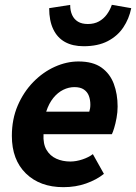

<svg xmlns="http://www.w3.org/2000/svg" viewBox="-20 -763 563 795"><path d="M242.5 12Q145.6 12 87.3 -44.7Q29.1 -101.4 29.1 -200.5Q29.1 -269.5 53.4 -326Q77.8 -382.5 117.9 -423.5Q158 -464.5 206.9 -486.5Q255.8 -508.5 304.9 -508.5Q364.6 -508.5 400 -483.4Q435.4 -458.2 451.2 -415.9Q467 -373.6 467 -322Q467 -298.3 462.6 -274.6Q458.3 -251 452.7 -232.8Q447.2 -214.7 443.2 -207.3H160.2Q158 -167.2 172.6 -142.4Q187.3 -117.6 213.2 -105.9Q239.1 -94.2 271.2 -94.2Q294.8 -94.2 321 -102.8Q347.2 -111.5 364.5 -124.8L410.3 -43.1Q379.8 -18.6 336.5 -3.3Q293.3 12 242.5 12ZM171.3 -300.7H349.7Q351.7 -307 352.9 -314.1Q354.1 -321.2 354.1 -329.6Q354.1 -349.6 348 -366Q341.9 -382.4 327.4 -392.3Q313 -402.3 288 -402.3Q264.6 -402.3 241.9 -391.2Q219.1 -380 200.7 -357.4Q182.3 -334.7 171.3 -300.7ZM326.4 -571.6Q280.7 -571.6 249 -589.2Q217.3 -606.8 200.5 -642Q183.6 -677.2 183.6 -729.2L270.6 -742.7Q270.6 -718.5 278.7 -700.8Q286.8 -683.1 302.9 -673.3Q318.9 -663.6 343.9 -663.6Q370.2 -663.6 389.6 -674.3Q409.1 -685.1 422.4 -703.3Q435.7 -721.5 443.1 -743.1L523.4 -729.2Q514.4 -685 490.5 -649.4Q466.5 -613.7 426.1 -592.7Q385.6 -571.6 326.4 -571.6Z"/></svg>

Font: Source Sans Variable
Style: Italic
Weight: 200
Italic angle: -11°
Designer: Paul D. Hunt
Foundry: Adobe Systems Incorporated
Version: Version 3.006;hotconv 1.0.111;makeotfexe 2.5.65597